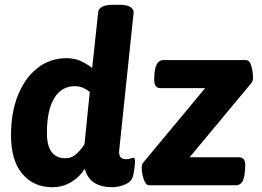

<svg xmlns="http://www.w3.org/2000/svg" viewBox="-20 -774 1094 802"><path d="M198 8Q121 8 73.5 -47.5Q26 -103 26 -209Q26 -305 55.5 -377.5Q85 -450 137.5 -490.5Q190 -531 258 -531Q293 -531 320.5 -517.5Q348 -504 365 -490L390 -722Q393 -754 453 -754H481Q511 -754 525.5 -744Q540 -734 538 -720L478 -147Q476 -126 483.5 -117.5Q491 -109 507 -109Q518 -109 525.5 -112Q533 -115 536 -115Q544 -115 544 -103Q544 -99 543 -84.5Q542 -70 537 -44Q532 -16 503.5 -4Q475 8 449 8Q403 8 374 -10.5Q345 -29 334 -69Q313 -35 277.5 -13.5Q242 8 198 8ZM602 0Q593 0 586 -12.5Q579 -25 575.5 -42.5Q572 -60 572 -73Q572 -88 580 -97L837 -406H649Q636 -406 629 -417Q622 -428 625 -462V-465Q628 -497 637.5 -510Q647 -523 661 -523H1008Q1019 -523 1025 -510.5Q1031 -498 1034 -481Q1037 -464 1037 -450Q1037 -435 1029 -426L772 -117H979Q993 -117 1000 -106Q1007 -95 1003 -61L1002 -49Q998 -20 988.5 -10Q979 0 967 0ZM254 -113Q279 -113 298.5 -130.5Q318 -148 333 -172L355 -390Q343 -400 327.5 -407Q312 -414 292 -414Q237 -414 206.5 -364Q176 -314 176 -218Q176 -113 254 -113Z"/></svg>

Font: Asap
Style: Bold Italic
Weight: 700
Italic angle: -6°
Designer: Pablo Cosgaya
Foundry: Omnibus-Type
Version: Version 3.001; ttfautohint (v1.8.3)